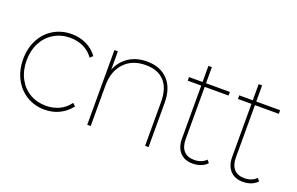

<svg xmlns="http://www.w3.org/2000/svg" viewBox="-87 -1045 2156 1393"><g transform="rotate(20 991.5 -349.0)"><path d="M44.4 -288.9Q44.4 -373.3 79.4 -440Q114.4 -506.7 176.1 -543.3Q237.8 -580 314.4 -580Q376.7 -580 428.3 -555.6Q480 -531.1 515.6 -483.3L494.4 -463.3Q463.3 -506.7 416.7 -528.9Q370 -551.1 314.4 -551.1Q244.4 -551.1 188.9 -517.8Q133.3 -484.4 102.2 -425Q71.1 -365.6 71.1 -288.9Q71.1 -212.2 102.2 -152.2Q133.3 -92.2 188.9 -59.4Q244.4 -26.7 314.4 -26.7Q370 -26.7 416.7 -48.9Q463.3 -71.1 494.4 -114.4L515.6 -94.4Q478.9 -46.7 427.2 -21.7Q375.6 3.3 314.4 3.3Q237.8 3.3 176.1 -33.9Q114.4 -71.1 79.4 -137.8Q44.4 -204.4 44.4 -288.9Z M1117.8 -338.9V0H1091.1V-338.9Q1091.1 -443.3 1041.1 -497.8Q991.1 -552.2 896.7 -552.2Q792.2 -552.2 731.7 -487.2Q671.1 -422.2 671.1 -313.3V0H644.4V-576.7H671.1V-435.6Q697.8 -502.2 756.1 -541.1Q814.4 -580 896.7 -580Q998.9 -580 1058.3 -517.8Q1117.8 -455.6 1117.8 -338.9Z M1458.9 3.3Q1394.4 3.3 1359.4 -35.6Q1324.4 -74.4 1324.4 -141.1V-550H1220V-577.8H1324.4V-702.2H1351.1V-577.8H1535.6V-550H1351.1V-146.7Q1351.1 -87.8 1378.9 -56.7Q1406.7 -25.6 1460 -25.6Q1486.7 -25.6 1510.6 -34.4Q1534.4 -43.3 1551.1 -61.1L1568.9 -40Q1550 -18.9 1520.6 -7.8Q1491.1 3.3 1458.9 3.3Z M1846.7 3.3Q1782.2 3.3 1747.2 -35.6Q1712.2 -74.4 1712.2 -141.1V-550H1607.8V-577.8H1712.2V-702.2H1738.9V-577.8H1923.3V-550H1738.9V-146.7Q1738.9 -87.8 1766.7 -56.7Q1794.4 -25.6 1847.8 -25.6Q1874.4 -25.6 1898.3 -34.4Q1922.2 -43.3 1938.9 -61.1L1956.7 -40Q1937.8 -18.9 1908.3 -7.8Q1878.9 3.3 1846.7 3.3Z"/></g></svg>

Font: Paperlogy 1 Thin
Style: Regular
Weight: 250
Designer: redesigned by Lee Juim, glyphs from Gmarket Sans & Montserrat
Foundry: PT&
Version: Version 1.001